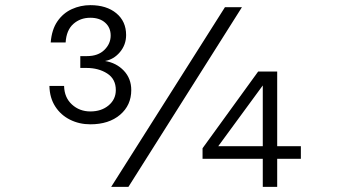

<svg xmlns="http://www.w3.org/2000/svg" viewBox="-20 -726 1340 746"><path d="M331 -243Q288 -243 252 -261Q216 -279 194.5 -312.5Q173 -346 172 -392H229Q230 -347 259.5 -320Q289 -293 331 -293Q374 -293 402 -316.5Q430 -340 430 -376Q430 -419 396.5 -440.5Q363 -462 316 -462H292V-508H318Q361 -508 385.5 -532Q410 -556 410 -588Q410 -619 388.5 -638Q367 -657 331 -657Q292 -657 265 -633Q238 -609 235 -561H177Q181 -611 203 -643Q225 -675 259 -690.5Q293 -706 331 -706Q394 -706 432 -674.5Q470 -643 470 -590Q470 -552 446 -523.5Q422 -495 388 -489Q432 -482 461 -451.5Q490 -421 490 -376Q490 -317 446.5 -280Q403 -243 331 -243ZM412 0 854 -698H920L479 0ZM1001 0V-109H767V-150L983 -448H1057V-158H1149V-109H1057V0ZM828 -158H1001V-394Z"/></svg>

Font: Azeret Mono ExtraLight
Style: Regular
Weight: 250
Designer: Martin Vácha
Foundry: Displaay
Version: Version 1.002